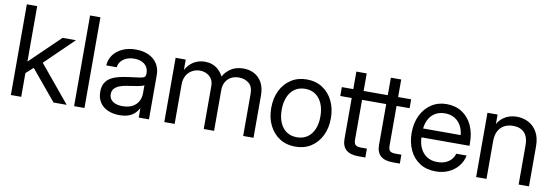

<svg xmlns="http://www.w3.org/2000/svg" viewBox="-55 -1117 4390 1517"><g transform="rotate(10 2140.0 -358.5)"><path d="M139.2 -185.5V-283.7H145.5L385.3 -515.6H492.7L241.7 -271.5H233.9ZM61.5 0V-727.5H144.5V0ZM403.8 0 193.8 -252.9 252.4 -310.5 509.3 0Z M651.9 -727.5V0H568.8V-727.5Z M932.1 7.8Q880.9 7.8 840.3 -9.8Q799.8 -27.3 776.1 -62.3Q752.4 -97.2 752.4 -148.4Q752.4 -192.9 769.8 -220.7Q787.1 -248.5 816.2 -264.4Q845.2 -280.3 882.1 -288.6Q918.9 -296.9 957.5 -301.8Q1006.8 -308.6 1035.2 -312Q1063.5 -315.4 1075.4 -323.2Q1087.4 -331.1 1087.4 -350.6V-355.5Q1087.4 -383.8 1074 -405.5Q1060.5 -427.2 1034.9 -439.7Q1009.3 -452.1 973.1 -452.1Q937.5 -452.1 909.9 -440.2Q882.3 -428.2 866 -407.7Q849.6 -387.2 847.7 -361.3H763.2Q765.6 -408.7 792.5 -445.6Q819.3 -482.4 865.7 -503.9Q912.1 -525.4 973.1 -525.4Q1033.2 -525.4 1077.4 -504.2Q1121.6 -482.9 1145.5 -444.8Q1169.4 -406.7 1169.4 -355.5V0H1087.4V-73.2H1085.4Q1076.2 -54.7 1058.1 -35.9Q1040 -17.1 1009.5 -4.6Q979 7.8 932.1 7.8ZM943.8 -66.4Q994.6 -66.4 1026.4 -84.7Q1058.1 -103 1072.8 -132.3Q1087.4 -161.6 1087.4 -195.3V-259.8Q1078.1 -251 1038.1 -243.9Q998 -236.8 953.6 -230.5Q923.8 -226.6 897.2 -217Q870.6 -207.5 854 -190.2Q837.4 -172.9 837.4 -143.6Q837.4 -119.6 850.3 -102.3Q863.3 -85 887.2 -75.7Q911.1 -66.4 943.8 -66.4Z M1292.5 0V-515.6H1373.5V-410.2H1363.3Q1378.4 -447.8 1403.1 -473.4Q1427.7 -499 1459.5 -512.2Q1491.2 -525.4 1526.4 -525.4Q1586.9 -525.4 1629.2 -491Q1671.4 -456.5 1681.6 -410.2H1664.6Q1681.6 -458 1726.6 -491.7Q1771.5 -525.4 1836.9 -525.4Q1884.3 -525.4 1923.1 -504.9Q1961.9 -484.4 1985.1 -442.9Q2008.3 -401.4 2008.3 -337.9V0H1925.3V-337.9Q1925.3 -397.9 1891.6 -423.6Q1857.9 -449.2 1813.5 -449.2Q1775.9 -449.2 1748.5 -433.6Q1721.2 -418 1706.5 -390.6Q1691.9 -363.3 1691.9 -328.1V0H1608.9V-346.7Q1608.9 -393.1 1577.9 -421.1Q1546.9 -449.2 1500 -449.2Q1467.8 -449.2 1439.2 -434.1Q1410.6 -418.9 1393.1 -388.9Q1375.5 -358.9 1375.5 -314.5V0Z M2344.2 11.7Q2272.9 11.7 2219 -22.7Q2165 -57.1 2135 -117.7Q2105 -178.2 2105 -256.8Q2105 -335.9 2135 -397Q2165 -458 2219 -492.7Q2272.9 -527.3 2344.2 -527.3Q2416 -527.3 2469.7 -492.7Q2523.4 -458 2553.5 -397Q2583.5 -335.9 2583.5 -256.8Q2583.5 -178.2 2553.5 -117.7Q2523.4 -57.1 2469.7 -22.7Q2416 11.7 2344.2 11.7ZM2344.2 -63.5Q2393.1 -63.5 2427.7 -87.4Q2462.4 -111.3 2481 -155Q2499.5 -198.7 2499.5 -256.8Q2499.5 -315.9 2481 -359.6Q2462.4 -403.3 2427.7 -427.7Q2393.1 -452.1 2344.2 -452.1Q2295.9 -452.1 2261 -428Q2226.1 -403.8 2207.5 -359.9Q2189 -315.9 2189 -256.8Q2189 -198.2 2207.5 -154.8Q2226.1 -111.3 2260.7 -87.4Q2295.4 -63.5 2344.2 -63.5Z M2905.3 -515.6V-444.3H2626V-515.6ZM2717.8 -656.2H2800.8V-125Q2800.8 -95.2 2813.2 -83.3Q2825.7 -71.3 2857.4 -71.3Q2868.7 -71.3 2881.6 -71.3Q2894.5 -71.3 2905.3 -71.3V0Q2892.6 0 2877.4 0Q2862.3 0 2849.6 0Q2783.2 0 2750.5 -29.1Q2717.8 -58.1 2717.8 -116.2Z M3182.1 -515.6V-444.3H2902.8V-515.6ZM2994.6 -656.2H3077.6V-125Q3077.6 -95.2 3090.1 -83.3Q3102.5 -71.3 3134.3 -71.3Q3145.5 -71.3 3158.4 -71.3Q3171.4 -71.3 3182.1 -71.3V0Q3169.4 0 3154.3 0Q3139.2 0 3126.5 0Q3060.1 0 3027.3 -29.1Q2994.6 -58.1 2994.6 -116.2Z M3471.2 11.7Q3395.5 11.7 3342 -22.9Q3288.6 -57.6 3260.3 -118.4Q3231.9 -179.2 3231.9 -256.8Q3231.9 -335.4 3261.7 -396.5Q3291.5 -457.5 3344.2 -492.4Q3397 -527.3 3465.3 -527.3Q3537.1 -527.3 3589.8 -493.2Q3642.6 -459 3671.1 -397.9Q3699.7 -336.9 3699.7 -256.8V-233.9H3275.9V-305.2H3653.3L3617.7 -280.3Q3617.7 -333 3598.9 -371.8Q3580.1 -410.6 3545.9 -431.9Q3511.7 -453.1 3465.3 -453.1Q3419.4 -453.1 3385.5 -431.9Q3351.6 -410.6 3332.8 -371.8Q3314 -333 3314 -280.3V-245.1Q3314 -191.9 3332.3 -150.9Q3350.6 -109.9 3385.7 -86.7Q3420.9 -63.5 3471.2 -63.5Q3507.8 -63.5 3535.6 -75Q3563.5 -86.4 3581.8 -106.9Q3600.1 -127.4 3607.9 -154.3H3690.9Q3681.2 -105 3650.4 -67.6Q3619.6 -30.3 3573.5 -9.3Q3527.3 11.7 3471.2 11.7Z M3877.4 -301.8V0H3794.4V-515.6H3875.5V-390.6H3852.1Q3877.4 -460.4 3922.6 -492.9Q3967.8 -525.4 4028.8 -525.4Q4081.1 -525.4 4124 -502.7Q4167 -480 4192.6 -434.6Q4218.3 -389.2 4218.3 -320.3V0H4135.3V-314.5Q4135.3 -381.3 4103.3 -415.3Q4071.3 -449.2 4013.2 -449.2Q3975.6 -449.2 3944.8 -434.1Q3914.1 -418.9 3895.8 -386.5Q3877.4 -354 3877.4 -301.8Z"/></g></svg>

Font: Inter Khmer Looped
Style: Regular
Weight: 400
Designer: Rasmus Andersson, Sovichet Tep
Foundry: Anagata Design
Version: Version 1.000